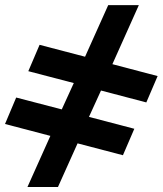

<svg xmlns="http://www.w3.org/2000/svg" viewBox="-22 -745 648 765"><path d="M287.1 -173.8 209 0H87.4L178.7 -203.6L-2 -251L42.5 -356.4L224.1 -309.1L272 -414.1L90.8 -461.4L135.7 -566.4L316.9 -519L409.2 -724.6H531.2L425.8 -489.3L606 -441.9L561 -336.9L380.4 -384.3L332.5 -279.3L513.2 -231.9L467.8 -126.5Z"/></svg>

Font: Arimo
Style: Italic
Weight: 400
Italic angle: -12°
Designer: Steve Matteson
Foundry: Monotype Imaging Inc.
Version: Version 1.33